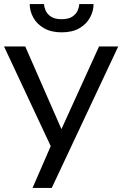

<svg xmlns="http://www.w3.org/2000/svg" viewBox="-20 -930 605 950"><path d="M198 -910Q198 -897 205 -879.5Q212 -862 231 -848.5Q250 -835 285 -835Q320 -835 339 -848.5Q358 -862 365 -879.5Q372 -897 372 -910H443Q443 -876 425.5 -843.5Q408 -811 373 -790.5Q338 -770 285 -770Q233 -770 197.5 -790.5Q162 -811 144.5 -843.5Q127 -876 127 -910ZM236 0H141L231 -207L0 -700H105L284 -291L470 -700H565Z"/></svg>

Font: Jost
Style: Regular
Weight: 400
Version: Version 3.710